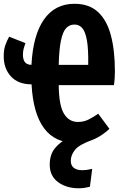

<svg xmlns="http://www.w3.org/2000/svg" viewBox="-25 -749 661 1029"><path d="M-5.1 -447.7Q-5.1 -481.5 3.3 -506.2Q11.8 -530.8 24.1 -552.3L111.3 -517.9Q106.7 -504.6 102.3 -490Q97.9 -475.4 97.9 -455.9Q97.9 -401.5 143.6 -401.5Q151.8 -560 210.5 -644.4Q269.2 -728.7 374.4 -728.7Q452.3 -728.7 500 -684.9Q547.7 -641 569.2 -559.7Q590.8 -478.5 590.8 -366.2Q590.8 -349.7 589.5 -329Q588.2 -308.2 585.6 -292.8H289.7Q290.8 -183.6 317.9 -139.5Q345.1 -95.4 392.3 -95.4Q424.1 -95.4 450.3 -108.7Q476.4 -122.1 501.5 -139.5L561.5 -58.5Q523.6 -22.6 478.5 -2.6Q433.3 17.4 383.6 17.4Q269.2 17.4 210.8 -62.1Q152.3 -141.5 144.1 -296.9Q71.8 -297.4 33.3 -339.7Q-5.1 -382.1 -5.1 -447.7ZM374.4 -617.4Q347.7 -617.4 329.7 -598.5Q311.8 -579.5 301.8 -532.6Q291.8 -485.6 289.7 -401.5H447.7Q449.2 -486.2 440.8 -533.1Q432.3 -580 415.6 -598.7Q399 -617.4 374.4 -617.4ZM454.4 -52.8 472.3 0Q401 25.1 377.7 53.3Q354.4 81.5 354.4 112.8Q354.4 137.9 370.5 150.5Q386.7 163.1 413.8 163.1Q430.3 163.1 443.3 161Q456.4 159 469.2 155.9L456.9 251.8Q443.1 255.4 428.7 257.7Q414.4 260 396.4 260Q331.3 260 286.4 227.2Q241.5 194.4 241.5 133.3Q241.5 79.5 269.7 44.9Q297.9 10.3 346.4 -12.3Q394.9 -34.9 454.4 -52.8Z"/></svg>

Font: Fira Code
Style: Bold
Weight: 700
Monospace: yes
Designer: Carrois Corporate, Edenspiekermann AG, Nikita Prokopov
Foundry: Carrois Corporate, Edenspiekermann AG, Nikita Prokopov
Version: Version 6.000; ttfautohint (v1.8.2) -l 8 -r 50 -G 200 -x 14 